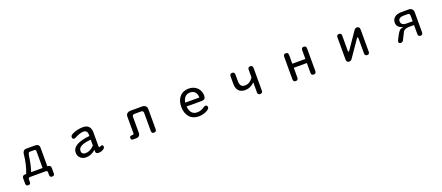

<svg xmlns="http://www.w3.org/2000/svg" viewBox="107 -1875 7786 3384"><g transform="rotate(-20 4000.0 -182.5)"><path d="M386.7 -416Q398.4 -484.4 461.9 -484.4H626Q702.1 -483.4 702.1 -411.1V-65.4Q768.6 -65.4 766.6 -4.9V89.8Q766.6 134.8 722.7 134.8Q677.7 134.8 677.7 89.8V39.1Q677.7 8.8 647.5 7.8H349.6Q319.3 8.8 318.4 39.1V89.8Q318.4 134.8 274.4 134.8Q229.5 134.8 229.5 89.8V-4.9Q227.5 -65.4 290 -65.4H305.7Q368.2 -220.7 386.7 -416ZM583 -412.1H492.2Q470.7 -410.2 460 -341.8Q437.5 -174.8 398.4 -65.4H613.3V-381.8Q612.3 -411.1 583 -412.1Z M1404.3 21.5Q1336.9 21.5 1295.4 -17.6Q1253.9 -56.6 1253.9 -116.2Q1253.9 -281.2 1581.1 -313.5V-336.9Q1581.1 -421.9 1504.9 -421.9Q1442.4 -421.9 1343.8 -369.1Q1326.2 -360.4 1315.4 -360.4Q1281.2 -360.4 1281.2 -401.4Q1281.2 -431.6 1319.3 -450.2Q1414.1 -499 1524.4 -499Q1668.9 -499 1669.9 -346.7V-96.7Q1669.9 -67.4 1680.7 -67.4Q1684.6 -67.4 1700.2 -75.2Q1714.8 -84 1723.6 -84Q1755.9 -84 1755.9 -48.8Q1755.9 -31.2 1738.8 -15.1Q1721.7 1 1693.4 11.2Q1665 21.5 1633.8 21.5Q1581.1 21.5 1581.1 -24.4V-52.7Q1495.1 21.5 1404.3 21.5ZM1343.8 -121.1Q1343.8 -51.8 1418.9 -51.8Q1499 -51.8 1574.2 -127Q1581.1 -130.9 1581.1 -132.8V-244.1Q1343.8 -225.6 1343.8 -121.1Z M2586.9 -408.2H2460Q2419.9 -406.2 2418.9 -366.2V-68.4Q2418.9 7.8 2335 7.8H2286.1Q2246.1 7.8 2246.1 -31.2Q2246.1 -69.3 2285.2 -69.3H2301.8Q2327.1 -71.3 2327.1 -92.8V-407.2Q2327.1 -442.4 2352.5 -464.8Q2377.9 -484.4 2408.2 -484.4H2639.6Q2672.9 -484.4 2696.3 -461.4Q2719.7 -438.5 2719.7 -407.2V-27.3Q2719.7 21.5 2672.9 21.5Q2627.9 21.5 2627.9 -27.3V-366.2Q2627 -406.2 2586.9 -408.2Z M3510.7 -54.7Q3584 -54.7 3646.5 -99.6Q3668 -115.2 3681.6 -115.2Q3720.7 -115.2 3720.7 -76.2Q3720.7 -52.7 3690.9 -30.3Q3661.1 -7.8 3613.8 6.8Q3566.4 21.5 3515.6 21.5Q3402.3 21.5 3340.3 -50.8Q3278.3 -123 3278.3 -241.2Q3278.3 -316.4 3305.2 -375Q3332 -433.6 3383.8 -466.8Q3435.5 -500 3508.8 -500Q3574.2 -500 3624 -471.7Q3673.8 -443.4 3700.2 -395Q3726.6 -346.7 3726.6 -289.1Q3726.6 -215.8 3653.3 -215.8H3368.2Q3385.7 -54.7 3510.7 -54.7ZM3507.8 -426.8Q3395.5 -426.8 3368.2 -288.1H3635.7Q3628.9 -426.8 3507.8 -426.8Z M4445.3 -133.8Q4282.2 -133.8 4279.3 -304.7V-449.2Q4279.3 -499 4325.2 -499Q4371.1 -499 4371.1 -449.2V-324.2Q4372.1 -211.9 4462.9 -211.9Q4556.6 -211.9 4619.1 -305.7V-449.2Q4619.1 -499 4665 -499Q4710.9 -499 4710.9 -449.2V-23.4Q4710.9 21.5 4664.1 21.5Q4619.1 21.5 4619.1 -23.4V-212.9Q4537.1 -133.8 4445.3 -133.8Z M5623 -449.2Q5623 -500 5668 -500Q5714.8 -500 5714.8 -449.2V-28.3Q5714.8 21.5 5668 21.5Q5623 21.5 5623 -28.3V-210.9H5377.9V-28.3Q5377.9 21.5 5332 21.5Q5285.2 21.5 5285.2 -28.3V-449.2Q5285.2 -500 5332 -500Q5377.9 -500 5377.9 -449.2V-287.1H5623Z M6616.2 -330.1Q6609.4 -330.1 6603.5 -320.3L6388.7 -9.8Q6368.2 21.5 6336.9 21.5Q6284.2 21.5 6284.2 -39.1V-450.2Q6284.2 -499 6329.1 -499Q6374 -499 6374 -450.2V-164.1Q6374 -147.5 6383.8 -147.5Q6390.6 -147.5 6397.5 -157.2L6611.3 -467.8Q6631.8 -499 6663.1 -499Q6715.8 -499 6715.8 -438.5V-27.3Q6715.8 21.5 6671.9 21.5Q6627 21.5 6627 -27.3V-312.5Q6627 -320.3 6624 -325.2Q6621.1 -330.1 6616.2 -330.1Z M7321.3 -349.6Q7321.3 -408.2 7365.2 -445.8Q7409.2 -483.4 7492.2 -484.4H7635.7Q7670.9 -484.4 7694.3 -460Q7715.8 -438.5 7715.8 -407.2V-26.4Q7715.8 22.5 7671.9 22.5Q7627 22.5 7627 -26.4V-193.4H7529.3Q7454.1 -191.4 7422.9 -150.4L7350.6 -5.9Q7334 22.5 7306.6 22.5Q7262.7 22.5 7262.7 -11.7Q7262.7 -20.5 7280.8 -59.6Q7298.8 -98.6 7322.8 -139.2Q7346.7 -179.7 7366.2 -197.3Q7384.8 -215.8 7436.5 -227.5Q7321.3 -252 7321.3 -349.6ZM7585.9 -413.1H7518.6Q7410.2 -413.1 7410.2 -343.8Q7410.2 -264.6 7512.7 -264.6H7627V-372.1Q7626 -412.1 7585.9 -413.1Z"/></g></svg>

Font: FakePearl
Style: Regular
Weight: 400
Version: Version 1.2